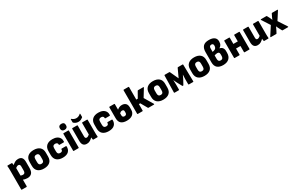

<svg xmlns="http://www.w3.org/2000/svg" viewBox="259 -2603 7139 4669"><g transform="rotate(-30 3828.5 -268.5)"><path d="M59 185Q47 185 47 171V-370Q47 -401 45.5 -429Q44 -457 41 -482Q40 -497 54 -497H165Q177 -497 179 -486Q181 -475 183 -461Q185 -447 186 -432Q218 -463 257 -485.5Q296 -508 350 -508Q417 -508 450.5 -469.5Q484 -431 484 -346V-184Q484 -80 441.5 -34.5Q399 11 320 11Q294 11 261.5 5Q229 -1 202 -13V171Q202 185 188 185ZM280 -375Q260 -375 240 -365Q220 -355 202 -340V-128Q218 -121 235 -117.5Q252 -114 266 -114Q329 -114 329 -195V-312Q329 -375 280 -375Z M786 11Q679 11 618.5 -41Q558 -93 558 -195V-303Q558 -404 618.5 -456Q679 -508 786 -508Q893 -508 953.5 -456Q1014 -404 1014 -303V-195Q1014 -93 954 -41Q894 11 786 11ZM786 -120Q824 -120 841.5 -140Q859 -160 859 -207V-291Q859 -337 841.5 -357Q824 -377 786 -377Q749 -377 731 -357Q713 -337 713 -291V-207Q713 -160 731 -140Q749 -120 786 -120Z M1314 11Q1205 11 1146 -42Q1087 -95 1087 -195V-303Q1087 -402 1146 -455Q1205 -508 1313 -508Q1386 -508 1436 -483Q1486 -458 1509.5 -415Q1533 -372 1529 -319Q1528 -302 1514 -302H1398Q1384 -302 1384 -316Q1385 -347 1366.5 -362Q1348 -377 1316 -377Q1278 -377 1260 -357.5Q1242 -338 1242 -290V-208Q1242 -161 1260 -141Q1278 -121 1315 -121Q1351 -121 1367.5 -137Q1384 -153 1383 -182Q1383 -196 1397 -196H1513Q1527 -196 1528 -182Q1532 -93 1478 -41Q1424 11 1314 11Z M1624 0Q1612 0 1612 -14V-484Q1612 -497 1624 -497H1754Q1767 -497 1767 -484V-14Q1767 0 1754 0ZM1688 -554Q1649 -554 1626.5 -574.5Q1604 -595 1604 -628V-649Q1604 -684 1626.5 -703Q1649 -722 1688 -722Q1772 -722 1772 -649V-628Q1772 -595 1750.5 -574.5Q1729 -554 1688 -554Z M1991 11Q1925 11 1892.5 -27.5Q1860 -66 1860 -147V-484Q1860 -497 1873 -497H2001Q2015 -497 2015 -484V-182Q2015 -122 2057 -122Q2078 -122 2099 -133.5Q2120 -145 2139 -162V-484Q2139 -497 2152 -497H2280Q2294 -497 2294 -484V-129Q2294 -97 2295 -69Q2296 -41 2299 -15Q2300 0 2286 0H2177Q2165 0 2162 -11Q2159 -24 2157.5 -39.5Q2156 -55 2154 -72Q2122 -39 2082.5 -14Q2043 11 1991 11ZM2078 -554Q2032 -554 1998.5 -572Q1965 -590 1949 -607Q1945 -610 1945 -621V-698Q1945 -707 1949.5 -709Q1954 -711 1960 -706Q1980 -688 2010 -672.5Q2040 -657 2078 -657Q2115 -657 2145.5 -672Q2176 -687 2196 -706Q2202 -712 2206.5 -709.5Q2211 -707 2211 -698V-621Q2211 -610 2205 -604Q2187 -589 2155 -571.5Q2123 -554 2078 -554Z M2604 11Q2495 11 2436 -42Q2377 -95 2377 -195V-303Q2377 -402 2436 -455Q2495 -508 2603 -508Q2676 -508 2726 -483Q2776 -458 2799.5 -415Q2823 -372 2819 -319Q2818 -302 2804 -302H2688Q2674 -302 2674 -316Q2675 -347 2656.5 -362Q2638 -377 2606 -377Q2568 -377 2550 -357.5Q2532 -338 2532 -290V-208Q2532 -161 2550 -141Q2568 -121 2605 -121Q2641 -121 2657.5 -137Q2674 -153 2673 -182Q2673 -196 2687 -196H2803Q2817 -196 2818 -182Q2822 -93 2768 -41Q2714 11 2604 11Z M3113 11Q3011 11 2956.5 -34Q2902 -79 2902 -181V-484Q2902 -497 2915 -497H3043Q3057 -497 3057 -484V-329Q3082 -351 3115.5 -367Q3149 -383 3191 -383Q3257 -383 3295.5 -346.5Q3334 -310 3334 -231V-174Q3334 -84 3275.5 -36.5Q3217 11 3113 11ZM3057 -172Q3057 -112 3117 -112Q3145 -112 3161.5 -128.5Q3178 -145 3178 -173V-213Q3178 -262 3128 -262Q3107 -262 3089.5 -253Q3072 -244 3057 -228Z M3884 -17Q3888 -10 3885.5 -5Q3883 0 3875 0H3724Q3713 0 3708 -8L3602 -194H3564V-14Q3564 0 3550 0H3422Q3409 0 3409 -14V-669Q3409 -683 3422 -683H3550Q3564 -683 3564 -669V-321H3606L3701 -489Q3707 -497 3716 -497H3862Q3879 -497 3870 -481L3737 -264Z M4136 11Q4029 11 3968.5 -41Q3908 -93 3908 -195V-303Q3908 -404 3968.5 -456Q4029 -508 4136 -508Q4243 -508 4303.5 -456Q4364 -404 4364 -303V-195Q4364 -93 4304 -41Q4244 11 4136 11ZM4136 -120Q4174 -120 4191.5 -140Q4209 -160 4209 -207V-291Q4209 -337 4191.5 -357Q4174 -377 4136 -377Q4099 -377 4081 -357Q4063 -337 4063 -291V-207Q4063 -160 4081 -140Q4099 -120 4136 -120Z M4456 0Q4442 0 4442 -14L4452 -484Q4452 -497 4465 -497H4591Q4602 -497 4606 -487L4714 -253L4822 -487Q4828 -497 4837 -497H4964Q4977 -497 4977 -484L4986 -14Q4986 0 4973 0H4858Q4844 0 4844 -14L4843 -149Q4843 -178 4845.5 -212.5Q4848 -247 4849 -277H4846Q4834 -251 4821 -223Q4808 -195 4796 -172L4731 -53Q4726 -44 4714 -44Q4703 -44 4698 -53L4633 -173Q4620 -195 4607.5 -223Q4595 -251 4583 -277H4580Q4581 -248 4583 -213.5Q4585 -179 4585 -149L4584 -14Q4584 0 4571 0Z M5292 11Q5185 11 5124.5 -41Q5064 -93 5064 -195V-303Q5064 -404 5124.5 -456Q5185 -508 5292 -508Q5399 -508 5459.5 -456Q5520 -404 5520 -303V-195Q5520 -93 5460 -41Q5400 11 5292 11ZM5292 -120Q5330 -120 5347.5 -140Q5365 -160 5365 -207V-291Q5365 -337 5347.5 -357Q5330 -377 5292 -377Q5255 -377 5237 -357Q5219 -337 5219 -291V-207Q5219 -160 5237 -140Q5255 -120 5292 -120Z M5818 11Q5711 11 5655 -39Q5599 -89 5599 -190V-482Q5599 -581 5648.5 -637.5Q5698 -694 5812 -694Q5913 -694 5965 -654.5Q6017 -615 6017 -540Q6017 -481 5995 -445.5Q5973 -410 5939 -390V-388Q5990 -379 6017.5 -344Q6045 -309 6045 -253V-202Q6045 -99 5985 -44Q5925 11 5818 11ZM5751 -397 5790 -406Q5826 -414 5846 -438.5Q5866 -463 5866 -504Q5866 -538 5852.5 -552.5Q5839 -567 5811 -567Q5782 -567 5766.5 -549.5Q5751 -532 5751 -494ZM5822 -119Q5858 -119 5875 -142Q5892 -165 5892 -202V-254Q5892 -315 5832 -315Q5814 -315 5793 -310Q5772 -305 5751 -299V-200Q5751 -160 5767.5 -139.5Q5784 -119 5822 -119Z M6143 0Q6130 0 6130 -14V-484Q6130 -497 6143 -497H6271Q6285 -497 6285 -484V-312H6409V-484Q6409 -497 6422 -497H6551Q6564 -497 6564 -484V-14Q6564 0 6551 0H6422Q6409 0 6409 -14V-183H6285V-14Q6285 0 6271 0Z M6789 11Q6723 11 6690.5 -27.5Q6658 -66 6658 -147V-484Q6658 -497 6671 -497H6799Q6813 -497 6813 -484V-182Q6813 -122 6855 -122Q6876 -122 6897 -133.5Q6918 -145 6937 -162V-484Q6937 -497 6950 -497H7078Q7092 -497 7092 -484V-129Q7092 -97 7093 -69Q7094 -41 7097 -15Q7098 0 7084 0H6975Q6963 0 6960 -11Q6957 -24 6955.5 -39.5Q6954 -55 6952 -72Q6920 -39 6880.5 -14Q6841 11 6789 11Z M7158 0Q7150 0 7147.5 -4.5Q7145 -9 7150 -17L7304 -256L7159 -481Q7150 -497 7168 -497H7315Q7327 -497 7331 -488L7366 -422Q7375 -405 7382.5 -386Q7390 -367 7398 -346H7400Q7408 -368 7416 -386.5Q7424 -405 7433 -423L7465 -488Q7470 -497 7480 -497H7626Q7634 -497 7636.5 -492.5Q7639 -488 7635 -481L7491 -257L7647 -17Q7652 -9 7649 -4.5Q7646 0 7638 0H7491Q7479 0 7475 -9L7440 -75Q7429 -95 7419 -116.5Q7409 -138 7398 -163H7397Q7377 -116 7356 -75L7321 -9Q7317 0 7305 0Z"/></g></svg>

Font: Sofia Sans Semi Condensed Black
Style: Regular
Weight: 900
Designer: Botio Nikoltchev, Ani Petrova
Foundry: lettersoup
Version: Version 4.100; ttfautohint (v1.8.4.7-5d5b)